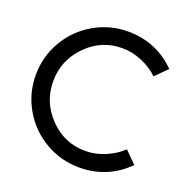

<svg xmlns="http://www.w3.org/2000/svg" viewBox="-142 -944 1065 1089"><g transform="rotate(20 390.0 -400.0)"><path d="M670 -180 740 -110Q620 10 450 10Q339 10 244.5 -45Q150 -100 95 -194.5Q40 -289 40 -400Q40 -511 95 -605.5Q150 -700 244.5 -755Q339 -810 450 -810Q620 -810 740 -690L670 -620Q631 -659 571.5 -684.5Q512 -710 450 -710Q324 -710 234.5 -618Q145 -526 145 -400Q145 -274 234.5 -182Q324 -90 450 -90Q512 -90 571.5 -115.5Q631 -141 670 -180Z"/></g></svg>

Font: Laverick
Style: Regular
Weight: 400
Designer: Daniel Pimley
Foundry: Daniel Pimley
Version: Version 1.000;PS 001.001;hotconv 1.0.56